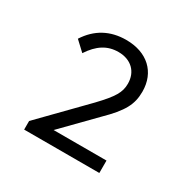

<svg xmlns="http://www.w3.org/2000/svg" viewBox="-93 -773 515 522"><g transform="rotate(30 164.5 -512.0)"><path d="M174 -497 44 -364V-337H280V-376H114L208 -472C257 -520 271 -547 271 -587C271 -648 229 -687 163 -687C113 -687 74 -666 47 -624L77 -596C100 -631 126 -648 161 -648C201 -648 226 -623 226 -586C226 -559 215 -540 174 -497Z"/></g></svg>

Font: MV Cash ExtraLight
Style: Regular
Weight: 200
Designer: Rodrigo Fuenzalida
Foundry: fragTYPE
Version: Version 1.100;Glyphs 3.1.2 (3151)